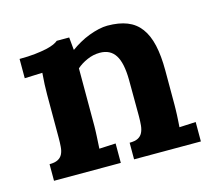

<svg xmlns="http://www.w3.org/2000/svg" viewBox="-66 -466 609 545"><g transform="rotate(-15 238.0 -193.0)"><path d="M416.5 -120.1Q416.5 -114.7 416.3 -107.2Q416 -99.6 415.8 -90.8Q415.5 -82 414.8 -72.8Q414.1 -63.5 413.6 -54.7L461.9 -57.1V0H265.6V-48.8Q281.7 -48.8 290.5 -53.5Q299.3 -58.1 303.7 -66.9Q308.1 -75.7 309.3 -87.9Q310.5 -100.1 310.5 -115.2L310.1 -221.7Q309.6 -271.5 294.9 -294.4Q280.3 -317.4 249.5 -317.4Q230 -317.4 211.9 -309.3Q193.8 -301.3 181.2 -290V-120.1Q181.2 -114.7 180.9 -107.2Q180.7 -99.6 180.2 -90.8Q179.7 -82 179.2 -72.8Q178.7 -63.5 178.2 -54.7L226.6 -57.1V0H30.3V-48.8Q45.9 -48.8 54.9 -53.5Q64 -58.1 68.4 -66.9Q72.8 -75.7 73.7 -87.9Q74.7 -100.1 74.7 -115.2V-241.2Q74.7 -254.9 75.4 -271.5Q76.2 -288.1 77.6 -304.7L25.4 -302.7V-359.4Q51.3 -359.4 71 -361.6Q90.8 -363.8 105 -366.9Q119.1 -370.1 127.7 -374Q136.2 -377.9 140.6 -381.8H177.2L180.7 -344.7H181.6Q192.9 -353 206.8 -360.8Q220.7 -368.7 235.6 -374.3Q250.5 -379.9 264.6 -383.1Q278.8 -386.2 290 -386.2Q324.2 -386.2 348.1 -376.7Q372.1 -367.2 387.2 -346.9Q402.3 -326.7 409.4 -295.4Q416.5 -264.2 416.5 -220.7Z"/></g></svg>

Font: Parastoo Print
Style: Print-Bold
Weight: 700
Foundry: Saber Rastikerdar (saber.rastikerdar@gmail.com)
Version: Version 1.0.0-alpha3